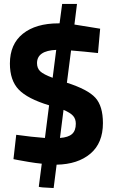

<svg xmlns="http://www.w3.org/2000/svg" viewBox="-20 -820 570 970"><path d="M486 -675 475 -552Q402 -560 339 -565L318 -402Q424 -368 462 -326Q500 -284 500 -198Q500 -97 436.5 -43.5Q373 10 266 12L251 130Q176 127 176 123L191 7Q160 4 124.5 -2Q89 -8 68 -12L48 -16L62 -139Q140 -128 207 -123L228 -288Q119 -321 74.5 -367.5Q30 -414 30 -499Q30 -597 95.5 -649.5Q161 -702 276 -702H281L294 -800H369L356 -696ZM167 -501Q167 -475 183.5 -459.5Q200 -444 246 -427L264 -568Q167 -564 167 -501ZM363 -195Q363 -219 349.5 -234.5Q336 -250 301 -265L283 -123Q325 -126 344 -143Q363 -160 363 -195Z"/></svg>

Font: TypoPRO Titillium Text
Style: 999 wt
Weight: 900
Designer: Accademia di Belle Arti di Urbino and others
Foundry: Accademia di Belle Arti di Urbino and others.
Version: Version 25.000